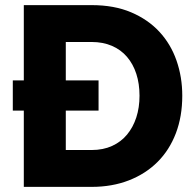

<svg xmlns="http://www.w3.org/2000/svg" viewBox="-20 -730 761 750"><path d="M73 0V-298H30V-416H73V-710H338Q426 -710 492 -682Q558 -654 602.5 -606Q647 -558 669.5 -493.5Q692 -429 692 -356Q692 -275 667 -209.5Q642 -144 595.5 -97.5Q549 -51 483.5 -25.5Q418 0 338 0ZM525 -356Q525 -403 512.5 -441.5Q500 -480 476 -508Q452 -536 417 -551Q382 -566 338 -566H237V-416H365V-298H237V-144H338Q383 -144 418 -160Q453 -176 476.5 -204.5Q500 -233 512.5 -271.5Q525 -310 525 -356Z"/></svg>

Font: Oxford Sans
Style: Regular
Weight: 800
Designer: Matt McInerney, Pablo Impallari, Rodrigo Fuenzalida
Foundry: Matt McInerney, Pablo Impallari, Rodrigo Fuenzalida
Version: Version 3.000g; ttfautohint (v1.5) -l 8 -r 28 -G 28 -x 14 -D